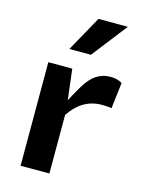

<svg xmlns="http://www.w3.org/2000/svg" viewBox="-118 -855 709 927"><g transform="rotate(15 237.0 -391.0)"><path d="M77.1 -517.6H196.8L215.3 -364.7Q222.7 -378.4 230.2 -392.3Q237.8 -406.2 244.9 -418.7Q252 -431.2 257.8 -440.9Q263.7 -450.7 267.6 -456.1Q277.8 -471.2 289.8 -484.4Q301.8 -497.6 316.4 -507.1Q331.1 -516.6 348.6 -522Q366.2 -527.3 387.2 -527.3Q401.4 -527.3 417 -523.7Q432.6 -520 444.8 -512.2L429.2 -381.8Q419.9 -384.3 405.3 -385Q390.6 -385.7 380.4 -385.7Q352.5 -385.7 329.1 -378.7Q305.7 -371.6 286.1 -359.1Q266.6 -346.7 250.5 -329.6Q234.4 -312.5 221.2 -293V0H77.1ZM158.7 -605.5 256.8 -782.2H403.8L266.6 -605.5Z"/></g></svg>

Font: Proza Libre
Style: SemiBold
Weight: 600
Designer: Jasper de Waard
Foundry: Jasper de Waard
Version: Version 1.000; ttfautohint (v1.4.1.8-43bc) -l 8 -r 50 -G 200